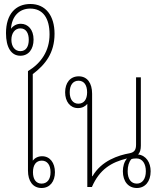

<svg xmlns="http://www.w3.org/2000/svg" viewBox="-20 -936 812 961"><path d="M132 -916C58 -916 10 -865 10 -770C10 -699 36 -657 82 -657C123 -657 148 -690 148 -738C148 -788 120 -817 84 -817C63 -817 46 -807 35 -792C39 -854 76 -893 131 -893C195 -893 228 -845 228 -764C228 -681 186 -620 120 -580V-82C120 -29 145 5 188 5C230 5 255 -28 255 -74C255 -121 230 -154 191 -154C171 -154 155 -146 144 -132V-565C206 -612 253 -670 253 -767C253 -857 209 -916 132 -916ZM82 -680C54 -680 37 -704 37 -737C37 -769 54 -794 82 -794C111 -794 124 -769 124 -737C124 -704 111 -680 82 -680ZM189 -132C216 -132 233 -111 233 -74C233 -38 216 -17 188 -17C161 -17 145 -38 145 -74C145 -111 161 -132 189 -132Z M665 5C706 5 734 -27 734 -79C734 -122 712 -158 671 -163C681 -172 685 -188 685 -207V-549H661V-213C661 -186 653 -174 629 -169C573 -159 488 -132 443 -54H441V-467C441 -520 417 -554 374 -554C331 -554 306 -521 306 -474C306 -428 331 -395 370 -395C391 -395 406 -403 417 -416V0H440C478 -88 537 -124 616 -143C601 -126 595 -102 595 -79C595 -27 623 5 665 5ZM372 -417C346 -417 329 -438 329 -474C329 -511 346 -532 373 -532C400 -532 416 -511 416 -474C416 -438 400 -417 372 -417ZM665 -17C636 -17 619 -40 619 -79C619 -104 625 -125 637 -139C643 -142 652 -143 663 -143C694 -143 710 -115 710 -79C710 -40 692 -17 665 -17Z"/></svg>

Font: Noto Sans Thai Looped Condensed Thin
Style: Regular
Weight: 100
Width: 3
Designer: Sasikarn Vongin, Ben Mitchell
Foundry: The Fontpad Ltd
Version: Version 1.001